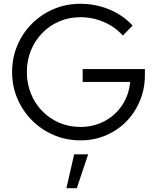

<svg xmlns="http://www.w3.org/2000/svg" viewBox="-20 -731 828 1015"><path d="M406 11Q330 11 264.5 -17Q199 -45 149.5 -94.5Q100 -144 72 -209.5Q44 -275 44 -350Q44 -425 71.5 -490.5Q99 -556 148.5 -605.5Q198 -655 263.5 -683Q329 -711 405 -711Q486 -711 558 -681Q630 -651 681 -596L629 -543Q589 -589 529.5 -614.5Q470 -640 405 -640Q345 -640 293.5 -618Q242 -596 203.5 -556.5Q165 -517 143.5 -464.5Q122 -412 122 -350Q122 -289 143.5 -236Q165 -183 203.5 -143.5Q242 -104 293.5 -82Q345 -60 405 -60Q476 -60 533.5 -91Q591 -122 626.5 -176Q662 -230 668 -298H417V-366H746V-335Q746 -262 720 -199Q694 -136 648 -89Q602 -42 540 -15.5Q478 11 406 11ZM331 264 372 85H446L386 264Z"/></svg>

Font: Red Hat Display
Style: Regular
Weight: 300
Designer: Pentagram, MCKL
Foundry: Pentagram, MCKL
Version: Version 1.023